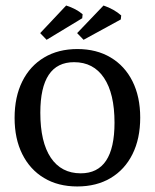

<svg xmlns="http://www.w3.org/2000/svg" viewBox="-20 -671 564 700"><path d="M261.7 8.8Q191.9 8.8 140.6 -22Q89.4 -52.7 61.3 -108.9Q33.2 -165 33.2 -241.2Q33.2 -317.9 61.3 -374.3Q89.4 -430.7 140.9 -461.4Q192.4 -492.2 262.2 -492.2Q332 -492.2 383.5 -461.4Q435.1 -430.7 463.1 -374.5Q491.2 -318.4 491.2 -242.2Q491.2 -165.5 463.1 -109.1Q435.1 -52.7 383.5 -22Q332 8.8 261.7 8.8ZM274.4 -39.1Q397.5 -39.1 397.5 -223.6Q397.5 -330.1 359.1 -387.2Q320.8 -444.3 250 -444.3Q127 -444.3 127 -259.8Q127 -152.8 165.3 -95.9Q203.6 -39.1 274.4 -39.1ZM149.9 -525.9 126.5 -550.3 221.2 -650.9Q257.8 -639.2 281.2 -619.1L279.8 -604.5ZM284.7 -525.9 261.2 -550.3 357.4 -650.9Q396 -637.7 421.9 -614.7L420.4 -600.1Z"/></svg>

Font: Markazi Text
Style: Regular
Weight: 400
Designer: Borna Izadpanah (Arabic designer), Fiona Ross (Arabic design director) and Florian Runge (Latin designer)
Foundry: Borna Izadpanah and Florian Runge
Version: Version 1.000